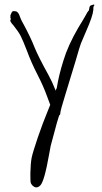

<svg xmlns="http://www.w3.org/2000/svg" viewBox="-20 -520 452 849"><path d="M384.8 -497.1Q389.6 -499 394.5 -500Q397.5 -500 397.5 -497.1Q396.5 -495.1 394.5 -493.2Q392.6 -490.2 392.6 -475.6Q390.6 -449.2 360.4 -380.9Q339.8 -333 337.9 -328.1Q334 -319.3 313.5 -248Q298.8 -199.2 269.5 -103.5Q247.1 -31.2 247.1 -22.5Q247.1 -12.7 243.2 -11.7Q239.3 -9.8 204.1 125Q199.2 148.4 197.3 162.1Q175.8 283.2 158.2 299.8Q149.4 308.6 140.6 308.6Q131.8 308.6 122.1 298.8Q116.2 292 115.2 285.2Q114.3 279.3 114.3 246.1Q115.2 202.1 120.1 176.8Q125 153.3 147.5 86.9Q170.9 19.5 186.5 -17.6Q191.4 -31.2 202.1 -56.6Q198.2 -66.4 187.5 -95.7Q172.9 -136.7 146.5 -188.5Q119.1 -241.2 98.6 -296.9Q82 -339.8 71.3 -361.3Q60.5 -381.8 39.1 -408.2Q25.4 -422.9 25.4 -429.7Q25.4 -433.6 28.3 -434.6Q24.4 -444.3 26.4 -446.3Q25.4 -450.2 26.4 -453.1Q28.3 -456.1 31.2 -463.9Q34.2 -471.7 42 -470.7Q48.8 -470.7 53.7 -468.8Q58.6 -465.8 63.5 -458Q72.3 -432.6 83 -415Q116.2 -353.5 132.8 -310.5Q150.4 -267.6 194.3 -188.5Q212.9 -153.3 219.7 -134.8Q222.7 -128.9 227.5 -116.2Q225.6 -119.1 227.5 -124Q230.5 -127.9 231.4 -132.8Q240.2 -188.5 260.7 -252.9Q280.3 -318.4 326.2 -397.5Q345.7 -428.7 359.4 -453.1Q366.2 -466.8 370.1 -470.7Q374 -472.7 375 -484.4Q376 -495.1 384.8 -497.1Z"/></svg>

Font: Yahfie
Style: Heavy
Weight: 600
Designer: Joe Palazzolo
Foundry: jozolo LLC
Version: Version 001.000